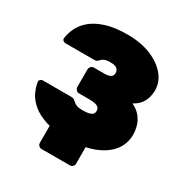

<svg xmlns="http://www.w3.org/2000/svg" viewBox="-192 -859 1099 1148"><g transform="rotate(30 357.5 -285.0)"><path d="M255 140Q244 140 236 132Q228 124 228 113V-60L478 -63V113Q478 124 470 132Q462 140 451 140ZM360 10Q270 10 209 -9.5Q148 -29 111 -60Q74 -91 56.5 -127.5Q39 -164 35 -197Q34 -206 41 -212.5Q48 -219 57 -219H253Q267 -219 273.5 -214.5Q280 -210 287 -203Q297 -193 312 -188Q327 -183 354 -183Q381 -183 397 -187.5Q413 -192 420 -200.5Q427 -209 427 -221Q427 -242 409.5 -251Q392 -260 357 -260H282Q271 -260 263 -269Q255 -278 255 -289V-409Q255 -420 263 -429Q271 -438 282 -438H357Q382 -438 397 -446.5Q412 -455 412 -474Q412 -485 407 -494.5Q402 -504 389.5 -509.5Q377 -515 354 -515Q324 -515 310 -507.5Q296 -500 292 -495Q286 -487 280 -483Q274 -479 260 -479H62Q53 -479 46 -485.5Q39 -492 40 -501Q44 -534 60.5 -570.5Q77 -607 113 -638.5Q149 -670 209.5 -690Q270 -710 360 -710Q451 -710 520 -682Q589 -654 628.5 -607Q668 -560 668 -501Q668 -481 662 -456.5Q656 -432 639.5 -409Q623 -386 590 -368Q629 -349 650 -321.5Q671 -294 679 -264.5Q687 -235 687 -209Q687 -143 647.5 -94Q608 -45 534.5 -17.5Q461 10 360 10Z"/></g></svg>

Font: Rubik Light Black
Style: Regular
Weight: 900
Version: Version 2.104